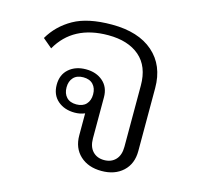

<svg xmlns="http://www.w3.org/2000/svg" viewBox="-87 -648 787 754"><g transform="rotate(15 306.0 -271.0)"><path d="M387 12Q333 12 300 -18.5Q267 -49 267 -101V-190Q248 -182 226 -182Q184 -182 157 -205.5Q130 -229 130 -270Q130 -311 157 -334.5Q184 -358 226 -358Q268 -358 295 -334.5Q322 -311 322 -270V-103Q322 -69 339.5 -50.5Q357 -32 386 -32Q415 -32 432.5 -50.5Q450 -69 450 -103V-352Q450 -430 403.5 -470Q357 -510 276 -510Q133 -510 72 -402L34 -434Q66 -489 123.5 -521.5Q181 -554 279 -554Q387 -554 447 -501.5Q507 -449 507 -357V-101Q507 -49 474 -18.5Q441 12 387 12ZM224 -215Q250 -215 264 -230Q278 -245 278 -270Q278 -295 264 -310Q250 -325 224 -325Q198 -325 184 -310Q170 -295 170 -270Q170 -245 184 -230Q198 -215 224 -215Z"/></g></svg>

Font: IBM Plex Sans Thai Looped Light
Style: Regular
Weight: 300
Designer: Mike Abbink, Paul van der Laan, Pieter van Rosmalen, Ben Mitchell, Mark Frömberg
Foundry: Bold Monday
Version: Version 1.1